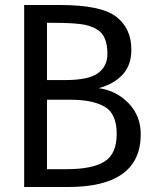

<svg xmlns="http://www.w3.org/2000/svg" viewBox="-20 -748 640 768"><path d="M239.7 -427.7Q335.4 -427.7 372.6 -455.8Q409.7 -483.9 409.7 -532.2Q409.7 -604.5 370.1 -628.9Q342.3 -647 300.3 -651.9Q258.3 -656.7 193.4 -656.7H168V-427.7ZM261.7 -349.1H168V-71.3H246.6Q348.6 -71.3 397.7 -101.6Q446.8 -131.8 446.8 -212.6Q446.8 -293.5 398.4 -321.3Q350.1 -349.1 261.7 -349.1ZM543 -211.4Q543 0 252 0H76.7V-728H219.7Q383.8 -728 444.6 -681.4Q505.4 -634.8 505.4 -549.3Q505.4 -486.8 470.2 -449.2Q435.1 -411.6 375 -395.5Q447.3 -384.8 495.1 -334.2Q543 -283.7 543 -211.4Z"/></svg>

Font: Oxygen Mono
Style: Regular
Weight: 400
Designer: Vernon Adams
Foundry: Vernon Adams
Version: Version 0.201; ttfautohint (v0.8) -r 50 -G 200 -x